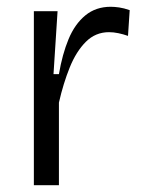

<svg xmlns="http://www.w3.org/2000/svg" viewBox="-20 -547 423 567"><path d="M80 0V-284V-514H150L138 -328H154Q164 -387 182.5 -431.5Q201 -476 232 -501.5Q263 -527 307 -527Q318 -527 332 -525Q346 -523 363 -517L358 -441Q344 -446 329.5 -449Q315 -452 302 -452Q262 -452 233.5 -423.5Q205 -395 186 -348Q167 -301 154 -244V0Z"/></svg>

Font: Bricolage Grotesque Light
Style: Regular
Weight: 300
Designer: Mathieu Triay
Foundry: Atelier Triay
Version: Version 1.000;gftools[0.9.30]